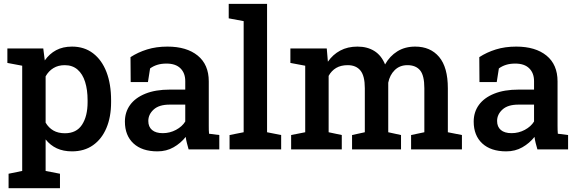

<svg xmlns="http://www.w3.org/2000/svg" viewBox="-20 -782 3021 1005"><path d="M24.9 203.1V127.4L96.2 112.8V-438L18.6 -452.6V-528.3H206.5L214.4 -465.8Q238.8 -500.5 273.9 -519.3Q309.1 -538.1 356.9 -538.1Q421.4 -538.1 467.3 -502.9Q513.2 -467.8 537.4 -404.8Q561.5 -341.8 561.5 -257.3V-247.1Q561.5 -169.9 537.1 -112.1Q512.7 -54.2 467 -22Q421.4 10.3 356.9 10.3Q311.5 10.3 277.3 -5.6Q243.2 -21.5 218.8 -52.2V112.8L293.9 127.4V203.1ZM319.8 -84.5Q380.4 -84.5 409.4 -129.2Q438.5 -173.8 438.5 -247.1V-257.3Q438.5 -312 425.5 -353.3Q412.6 -394.5 386 -417.7Q359.4 -440.9 318.8 -440.9Q284.7 -440.9 259.5 -425.5Q234.4 -410.2 218.8 -382.3V-140.1Q234.4 -113.3 259.3 -98.9Q284.2 -84.5 319.8 -84.5Z M804.2 10.3Q723.6 10.3 678.7 -31.2Q633.8 -72.8 633.8 -145.5Q633.8 -195.3 661.1 -232.9Q688.5 -270.5 741.2 -291.7Q793.9 -313 869.1 -313H949.7V-357.4Q949.7 -399.4 924.6 -424.3Q899.4 -449.2 851.6 -449.2Q824.2 -449.2 803.2 -442.6Q782.2 -436 765.6 -423.8L754.4 -352.5H664.1L663.1 -482.9Q702.1 -508.3 750 -523.2Q797.9 -538.1 856.4 -538.1Q957 -538.1 1014.9 -491Q1072.8 -443.8 1072.8 -356V-123Q1072.8 -112.3 1073 -102.1Q1073.2 -91.8 1074.2 -82L1127.9 -75.2V0H967.3Q962.4 -17.1 958.3 -33.2Q954.1 -49.3 952.1 -65.4Q925.8 -32.2 888.4 -11Q851.1 10.3 804.2 10.3ZM832 -85Q869.1 -85 901.4 -102.3Q933.6 -119.6 949.7 -146V-234.4H867.7Q812.5 -234.4 784.4 -208.7Q756.3 -183.1 756.3 -148.9Q756.3 -118.2 775.9 -101.6Q795.4 -85 832 -85Z M1181.6 0V-75.2L1255.4 -89.8V-671.4L1177.2 -686V-761.7H1377.9V-89.8L1451.7 -75.2V0Z M1503.9 0V-75.2L1577.6 -89.8V-438L1500 -452.6V-528.3H1690.4L1696.3 -459Q1722.2 -496.6 1761 -517.3Q1799.8 -538.1 1851.1 -538.1Q1902.8 -538.1 1939.7 -514.9Q1976.6 -491.7 1995.6 -444.8Q2020 -488.3 2059.8 -513.2Q2099.6 -538.1 2153.3 -538.1Q2232.9 -538.1 2278.6 -483.9Q2324.2 -429.7 2324.2 -319.8V-89.8L2397.9 -75.2V0H2131.8V-75.2L2201.2 -89.8V-320.3Q2201.2 -387.2 2178.7 -414.1Q2156.2 -440.9 2112.8 -440.9Q2072.3 -440.9 2046.1 -415Q2020 -389.2 2012.2 -349.1V-89.8L2079.1 -75.2V0H1822.8V-75.2L1889.6 -89.8V-320.3Q1889.6 -384.8 1866.7 -412.8Q1843.8 -440.9 1800.3 -440.9Q1764.2 -440.9 1739.5 -426.3Q1714.8 -411.6 1700.2 -384.8V-89.8L1769 -75.2V0Z M2629.9 10.3Q2549.3 10.3 2504.4 -31.2Q2459.5 -72.8 2459.5 -145.5Q2459.5 -195.3 2486.8 -232.9Q2514.2 -270.5 2566.9 -291.7Q2619.6 -313 2694.8 -313H2775.4V-357.4Q2775.4 -399.4 2750.2 -424.3Q2725.1 -449.2 2677.2 -449.2Q2649.9 -449.2 2628.9 -442.6Q2607.9 -436 2591.3 -423.8L2580.1 -352.5H2489.7L2488.8 -482.9Q2527.8 -508.3 2575.7 -523.2Q2623.5 -538.1 2682.1 -538.1Q2782.7 -538.1 2840.6 -491Q2898.4 -443.8 2898.4 -356V-123Q2898.4 -112.3 2898.7 -102.1Q2898.9 -91.8 2899.9 -82L2953.6 -75.2V0H2793Q2788.1 -17.1 2783.9 -33.2Q2779.8 -49.3 2777.8 -65.4Q2751.5 -32.2 2714.1 -11Q2676.8 10.3 2629.9 10.3ZM2657.7 -85Q2694.8 -85 2727.1 -102.3Q2759.3 -119.6 2775.4 -146V-234.4H2693.4Q2638.2 -234.4 2610.1 -208.7Q2582 -183.1 2582 -148.9Q2582 -118.2 2601.6 -101.6Q2621.1 -85 2657.7 -85Z"/></svg>

Font: Roboto Slab LO Medium
Style: Regular
Weight: 500
Designer: Google
Version: Version 2.000